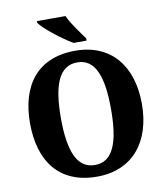

<svg xmlns="http://www.w3.org/2000/svg" viewBox="-99 -1013 953 1104"><g transform="rotate(-10 377.5 -460.5)"><path d="M378 -771H454V-784C427 -822 378 -886 359 -931H192V-921C215 -886 315 -807 378 -771ZM378 10C587 10 704 -137 704 -358C704 -580 587 -725 379 -725C158 -725 51 -580 51 -359C51 -137 158 10 378 10ZM378 -58C271 -58 231 -169 231 -358C231 -547 271 -657 379 -657C485 -657 524 -547 524 -358C524 -169 485 -58 378 -58Z"/></g></svg>

Font: Noto Serif Sinhala SemiCondensed ExtraBold
Style: Regular
Weight: 800
Width: 4
Designer: Jelle Bosma - Monotype Design Team
Foundry: Monotype Imaging Inc.
Version: Version 2.007